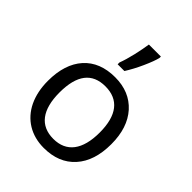

<svg xmlns="http://www.w3.org/2000/svg" viewBox="-228 -928 1061 1061"><g transform="rotate(45 302.5 -397.5)"><path d="M263.2 -606H315.9C334 -634.8 352.1 -668 369.1 -706.1C386.2 -744.1 397 -773.4 401.9 -793.9V-805.2H308.1C304.7 -781.2 298.8 -751 290.5 -713.4C281.7 -675.8 272.5 -644.5 263.2 -620.1ZM550.8 -269C550.8 -354.5 528.8 -421.9 484.4 -471.7C439.9 -521 379.9 -545.9 304.2 -545.9C225.6 -545.9 164.1 -521.5 120.6 -473.1C77.1 -424.3 55.2 -356.4 55.2 -269C55.2 -212.9 65.4 -164.1 85.4 -121.6C126 -37.1 203.6 9.8 300.8 9.8C378.9 9.8 439.9 -14.6 484.4 -64C528.8 -113.3 550.8 -181.6 550.8 -269ZM146 -269C146 -404.3 197.8 -472.2 301.8 -472.2C405.3 -472.2 460 -403.8 460 -269C460 -134.3 405.3 -63 303.2 -63C199.7 -63 146 -134.3 146 -269Z"/></g></svg>

Font: Noto Reveo Sans
Style: Regular
Weight: 400
Designer: Monotype Design team
Foundry: Monotype Imaging Inc.
Version: Version 1.04